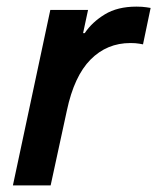

<svg xmlns="http://www.w3.org/2000/svg" viewBox="-20 -560 475 580"><path d="M19 0 132 -530H246L231 -460H236Q258 -493 296.5 -516.5Q335 -540 392 -540Q410 -540 422.5 -538Q435 -536 435 -536L412 -426Q412 -426 401 -428Q390 -430 374 -430Q303 -430 253.5 -380Q204 -330 182 -226L133 0Z"/></svg>

Font: Be Vietnam Pro Medium
Style: Italic
Weight: 500
Italic angle: -12°
Designer: Lam Bao, Tony Le, Vietanh Nguyen
Foundry: Yellow Type Foundry
Version: Version 1.002; ttfautohint (v1.8.3)